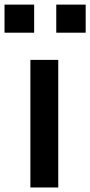

<svg xmlns="http://www.w3.org/2000/svg" viewBox="-60 -828 398 848"><path d="M-40 -683.6V-807.6H90.8V-683.6ZM188.5 -683.6V-807.6H318.4V-683.6ZM74.2 0V-563.5H197.3V0Z"/></svg>

Font: Gothic A1
Style: Bold
Weight: 700
Version: Version 2.50